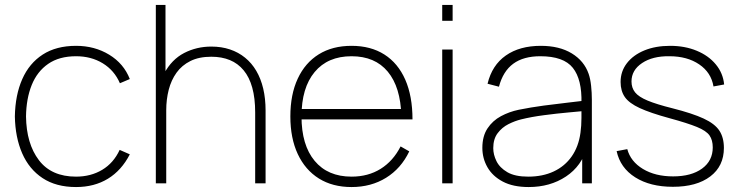

<svg xmlns="http://www.w3.org/2000/svg" viewBox="-20 -740 2983 775"><path d="M287 15Q206.5 15 152 -21Q97.5 -57 69.5 -121.2Q41.5 -185.5 40 -270Q41.5 -356.5 69.8 -420.5Q98 -484.5 152.5 -519.8Q207 -555 287 -555Q362 -555 420.8 -519.2Q479.5 -483.5 504 -421L464 -404Q441.5 -456 394.8 -484.5Q348 -513 287 -513Q219 -513 174.5 -482.2Q130 -451.5 108 -396.8Q86 -342 85 -270Q86.5 -160 137 -93.5Q187.5 -27 287 -27Q346.5 -27 392.5 -54.5Q438.5 -82 463 -135L504 -117Q470.5 -52 415.5 -18.5Q360.5 15 287 15Z M1052 0H1010V-286Q1010 -344 998.2 -386.2Q986.5 -428.5 963.5 -456.2Q940.5 -484 907.8 -497.5Q875 -511 833 -511Q783.5 -511 748.8 -493.8Q714 -476.5 692.5 -446.5Q671 -416.5 661 -377.5Q651 -338.5 651 -295L612 -294Q612 -386.5 642.5 -443.2Q673 -500 723.2 -526Q773.5 -552 833 -552Q874 -552 908.2 -540.5Q942.5 -529 969.2 -507.2Q996 -485.5 1014.5 -454Q1033 -422.5 1042.5 -382.2Q1052 -342 1052 -294ZM651 0H609V-720H648V-295H651Z M1399 15Q1322.5 15 1267.2 -19.5Q1212 -54 1182 -118Q1152 -182 1152 -270Q1152 -358.5 1181.8 -422.5Q1211.5 -486.5 1266.8 -520.8Q1322 -555 1399 -555Q1476.5 -555 1531.5 -520Q1586.5 -485 1615.8 -418.5Q1645 -352 1645 -258H1600V-272Q1597 -388.5 1545.2 -450.8Q1493.5 -513 1399 -513Q1303 -513 1250 -449.2Q1197 -385.5 1197 -270Q1197 -154.5 1250 -90.8Q1303 -27 1399 -27Q1466 -27 1516.5 -58.5Q1567 -90 1597 -149L1632 -129Q1599 -60 1538.5 -22.5Q1478 15 1399 15ZM1619 -258H1179V-300H1619Z M1807 -656H1765V-720H1807ZM1807 0H1765V-540H1807Z M2114 15Q2051 15 2009.5 -7Q1968 -29 1947.5 -65Q1927 -101 1927 -143Q1927 -190.5 1947.8 -221.8Q1968.5 -253 2002 -271Q2035.5 -289 2074 -297Q2121 -306.5 2174.8 -313.8Q2228.5 -321 2274 -326Q2319.5 -331 2342 -334L2327 -324Q2329.5 -419.5 2292.2 -466.2Q2255 -513 2161 -513Q2093 -513 2051.8 -482.8Q2010.5 -452.5 1994 -390L1948 -402Q1966 -477 2021.8 -516Q2077.5 -555 2163 -555Q2238 -555 2288 -524.5Q2338 -494 2356 -442Q2363 -422 2366 -393.5Q2369 -365 2369 -338V0H2330V-148L2350 -147Q2328.5 -70 2264.5 -27.5Q2200.5 15 2114 15ZM2112 -27Q2170.5 -27 2215.2 -48Q2260 -69 2287.8 -108.8Q2315.5 -148.5 2323 -204Q2327 -232 2327 -264Q2327 -296 2327 -310L2349 -293Q2322.5 -290.5 2275.8 -286.2Q2229 -282 2177 -275.2Q2125 -268.5 2083 -258Q2058.5 -252 2032.5 -239Q2006.5 -226 1988.8 -202.5Q1971 -179 1971 -142Q1971 -116 1984 -89.5Q1997 -63 2027.8 -45Q2058.5 -27 2112 -27Z M2696 14Q2604.5 14 2544 -24.2Q2483.5 -62.5 2469 -130L2512 -138Q2525.5 -88 2575.2 -58Q2625 -28 2697 -28Q2770.5 -28 2813.8 -59.5Q2857 -91 2857 -145Q2857 -174.5 2844 -193.2Q2831 -212 2793.2 -227.5Q2755.5 -243 2682 -263Q2605 -284 2562.2 -303.8Q2519.5 -323.5 2502.2 -348.2Q2485 -373 2485 -409Q2485 -452 2510.5 -485Q2536 -518 2581 -536.5Q2626 -555 2685 -555Q2744.5 -555 2792.2 -535.2Q2840 -515.5 2869.2 -480.2Q2898.5 -445 2903 -399L2860 -391Q2850.5 -447.5 2802.2 -480.2Q2754 -513 2682 -513Q2614.5 -514 2571.8 -485.5Q2529 -457 2529 -411Q2529 -385.5 2543.5 -367.2Q2558 -349 2594 -334Q2630 -319 2694 -303Q2775 -282.5 2820.2 -261.5Q2865.5 -240.5 2883.8 -212.5Q2902 -184.5 2902 -143Q2902 -69.5 2847 -27.8Q2792 14 2696 14Z"/></svg>

Font: Manrope Variable Light
Style: Regular
Weight: 200
Designer: Mikhail Sharanda
Foundry: Mikhail Sharanda
Version: Version 4.505